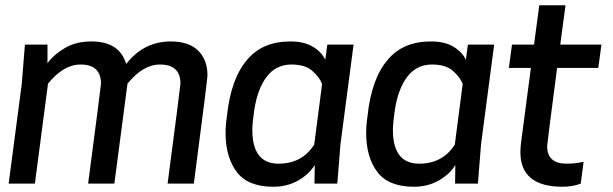

<svg xmlns="http://www.w3.org/2000/svg" viewBox="-20 -700 2336 732"><path d="M719 0H619Q666 -358 668 -381Q668 -454 590 -454Q525 -454 466 -381L416 0H316Q363 -358 365 -381Q365 -454 287 -454Q222 -454 163 -381L113 0H13L63 -380L75 -530H161V-459Q186 -493 228.5 -517.5Q271 -542 328 -542Q436 -542 461 -456Q528 -542 631 -542Q700 -542 735.5 -507Q771 -472 771 -412Q771 -399 719 0Z M1328 -530H1228ZM1022 12Q925 12 882.5 -44.5Q840 -101 840 -193Q840 -223 845 -256Q860 -401 923 -473Q981 -542 1087 -542Q1140 -542 1173.5 -521.5Q1207 -501 1220 -472L1228 -530H1328L1278 -150L1266 0H1179L1180 -71Q1159 -36 1117 -12Q1075 12 1022 12ZM1042 -76Q1132 -76 1178 -149L1208 -380Q1198 -406 1170.5 -430Q1143 -454 1091 -454Q1032 -454 996.5 -407Q961 -360 949 -278Q942 -230 942 -205Q942 -76 1042 -76Z M1864 -530H1764ZM1558 12Q1461 12 1418.5 -44.5Q1376 -101 1376 -193Q1376 -223 1381 -256Q1396 -401 1459 -473Q1517 -542 1623 -542Q1676 -542 1709.5 -521.5Q1743 -501 1756 -472L1764 -530H1864L1814 -150L1802 0H1715L1716 -71Q1695 -36 1653 -12Q1611 12 1558 12ZM1578 -76Q1668 -76 1714 -149L1744 -380Q1734 -406 1706.5 -430Q1679 -454 1627 -454Q1568 -454 1532.5 -407Q1497 -360 1485 -278Q1478 -230 1478 -205Q1478 -76 1578 -76Z M2125 12Q1964 12 1964 -120Q1964 -139 1967 -160L2004 -441H1920L1932 -530H2016L2036 -680H2136L2116 -530H2273L2261 -441H2104Q2066 -152 2066 -143Q2066 -76 2140 -76Q2175 -76 2203 -83H2205L2194 0Q2163 12 2125 12Z"/></svg>

Font: Tanohe Sans Medium
Style: Italic
Weight: 500
Designer: Village Type and Design LLC & Cristiano Sobral
Foundry: Cooper Hewitt Smithsonian Design Museum
Version: Version 1.00;September 29, 2021;FontCreator 13.0.0.2655 64-b